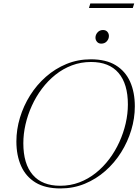

<svg xmlns="http://www.w3.org/2000/svg" viewBox="-20 -1048 784 1078"><path d="M111 -243.5Q111 -128 163.8 -66.5Q216.5 -5 318 -5Q375 -5 425.2 -24Q475.5 -43 517.8 -76.8Q560 -110.5 593.5 -155Q627 -199.5 650.2 -250.8Q673.5 -302 685.8 -355.8Q698 -409.5 698 -461.5Q698 -577 645.5 -638.5Q593 -700 491 -700Q434 -700 383.8 -681Q333.5 -662 291.2 -628.2Q249 -594.5 215.5 -550Q182 -505.5 158.8 -454.2Q135.5 -403 123.2 -349.2Q111 -295.5 111 -243.5ZM737 -451Q737 -384 717 -317.8Q697 -251.5 660 -192.5Q623 -133.5 571.2 -88Q519.5 -42.5 455.8 -16.2Q392 10 319.5 10Q234 10 179.5 -23.2Q125 -56.5 98.5 -116Q72 -175.5 72 -254Q72 -321 92 -387.2Q112 -453.5 149 -512.5Q186 -571.5 237.8 -617Q289.5 -662.5 353.2 -688.8Q417 -715 490 -715Q575 -715 629.5 -681.8Q684 -648.5 710.5 -589.2Q737 -530 737 -451ZM548.5 -803Q533.5 -803 524.8 -813.2Q516 -823.5 516 -836.5Q516 -853 527.8 -866.2Q539.5 -879.5 558.5 -879.5Q574 -879.5 582.8 -869.5Q591.5 -859.5 591.5 -846Q591.5 -829.5 579.8 -816.2Q568 -803 548.5 -803ZM479.5 -1003 487 -1028.5H733.5L725.5 -1003Z"/></svg>

Font: Newsreader 60pt ExtraLight
Style: Italic
Weight: 250
Italic angle: -17°
Designer: Hugues Gentile
Foundry: Production Type
Version: Version 1.003